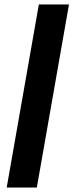

<svg xmlns="http://www.w3.org/2000/svg" viewBox="-20 -740 329 860"><path d="M10 100 154 -720H289L145 100Z"/></svg>

Font: DM Sans 10pt
Style: Bold Italic
Weight: 700
Italic angle: -10°
Version: Version 4.004;gftools[0.9.30]